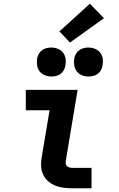

<svg xmlns="http://www.w3.org/2000/svg" viewBox="-20 -1014 640 1034"><path d="M369 0Q346 0 322.5 -3Q299 -6 278 -14.5Q257 -23 240 -37.5Q223 -52 213 -72.5Q203 -93 201.5 -116.5Q200 -140 204 -164L247 -420H119V-530H398L334 -146Q333 -138 334.5 -130.5Q336 -123 341.5 -118.5Q347 -114 354.5 -112Q362 -110 369 -110H473V0ZM456 -602Q438 -602 421 -609Q404 -616 393.5 -629.5Q383 -643 380 -661.5Q377 -680 380 -699Q382 -712 389 -724Q396 -736 407 -744Q418 -752 431 -755Q444 -758 456 -758Q475 -758 492 -751Q509 -744 519.5 -730.5Q530 -717 533 -698.5Q536 -680 532 -661Q530 -648 523.5 -636Q517 -624 506 -616Q495 -608 482 -605Q469 -602 456 -602ZM256 -602Q238 -602 221 -609Q204 -616 193.5 -629.5Q183 -643 180 -661.5Q177 -680 180 -699Q182 -712 189 -724Q196 -736 207 -744Q218 -752 231 -755Q244 -758 256 -758Q275 -758 292 -751Q309 -744 319.5 -730.5Q330 -717 333 -698.5Q336 -680 332 -661Q330 -648 323.5 -636Q317 -624 306 -616Q295 -608 282 -605Q269 -602 256 -602ZM357 -785 300 -845 464 -994 540 -916Z"/></svg>

Font: Iosevka Curly Slab XBdEx
Style: Italic
Weight: 800
Width: 7
Italic angle: -9°
Monospace: yes
Designer: Belleve Invis
Foundry: Belleve Invis
Version: Version 11.1.0; ttfautohint (v1.8.3)